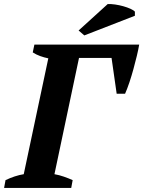

<svg xmlns="http://www.w3.org/2000/svg" viewBox="-44 -918 700 938"><path d="M222 -67Q245 -63 268 -55Q291 -47 311 -38L304 0H-24L-17 -38Q29 -60 72 -67L192 -633Q172 -637 152.5 -644Q133 -651 116 -662L124 -700H636Q632 -676 624.5 -645Q617 -614 608 -581Q599 -548 588.5 -516.5Q578 -485 567 -460H526L501 -635H342ZM482 -898Q498 -899 518.5 -896Q539 -893 558.5 -887.5Q578 -882 593.5 -875Q609 -868 615 -861V-841L368 -745L340 -769Z"/></svg>

Font: PT Serif
Style: Bold Italic
Weight: 700
Italic angle: -12°
Designer: A.Korolkova, O.Umpeleva, V.Yefimov
Foundry: ParaType Ltd
Version: Version 1.000W OFL